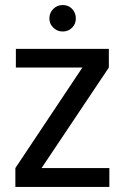

<svg xmlns="http://www.w3.org/2000/svg" viewBox="-20 -742 495 762"><path d="M412 -474C412 -474 412 -548 412 -548C412 -548 43 -548 43 -548C43 -548 43 -474 43 -474C43 -474 307 -474 307 -474C307 -474 41 -75 41 -75C41 -75 41 0 41 0C41 0 414 0 414 0C414 0 414 -75 414 -75C414 -75 145 -75 145 -75C145 -75 412 -474 412 -474ZM229 -617C229 -617 229 -617 229 -617C244 -617 256 -622 266 -632C276 -642 281 -654 281 -669C281 -669 281 -669 281 -669C281 -684 276 -696 266 -707C256 -717 244 -722 229 -722C229 -722 229 -722 229 -722C214 -722 202 -717 192 -707C181 -696 176 -684 176 -669C176 -669 176 -669 176 -669C176 -654 181 -642 192 -632C202 -622 214 -617 229 -617Z"/></svg>

Font: Girnar Poppins
Style: Regular
Weight: 500
Designer: Ninad Kale (Devanagari), Jonny Pinhorn (Latin)
Foundry: Indian Type Foundry
Version: ""